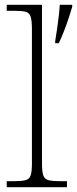

<svg xmlns="http://www.w3.org/2000/svg" viewBox="-20 -780 321 800"><path d="M8 0V-25H35Q69 -25 85.5 -29Q102 -33 107.5 -48.5Q113 -64 113 -98V-659Q113 -695 107.5 -711Q102 -727 86.5 -731Q71 -735 43 -735H8V-760H155V-98Q155 -64 160.5 -48.5Q166 -33 183 -29Q200 -25 233 -25H259V0ZM210 -609Q214 -633 218 -660.5Q222 -688 225 -714.5Q228 -741 229 -760H281V-752Q275 -731 266 -704Q257 -677 246.5 -650Q236 -623 225 -600H210Z"/></svg>

Font: Noto Serif Bengali ExtraLight
Style: Regular
Weight: 250
Version: Version 2.003